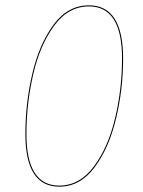

<svg xmlns="http://www.w3.org/2000/svg" viewBox="-20 -690 536 719"><path d="M75 -188Q75 9 202 9Q280 9 334 -63Q388 -135 414.5 -245.5Q441 -356 441 -471Q441 -670 313 -670Q234 -670 180.5 -597.5Q127 -525 101 -414Q75 -303 75 -188ZM437 -471Q437 -357 411 -247.5Q385 -138 331.5 -66.5Q278 5 202 5Q79 5 79 -188Q79 -302 104.5 -412Q130 -522 183 -594Q236 -666 313 -666Q437 -666 437 -471Z"/></svg>

Font: Fira Sans Condensed Four
Style: Italic
Weight: 100
Width: 3
Italic angle: -8°
Designer: bBox Type GmbH & Carrois Corporate GbR & Edenspiekermann AG
Foundry: bBox Type GmbH & Carrois Corporate GbR & Edenspiekermann AG
Version: Version 4.301